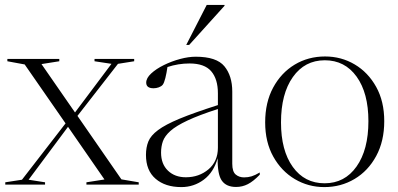

<svg xmlns="http://www.w3.org/2000/svg" viewBox="-20 -752 1623 782"><path d="M474.5 -21.5 545 -9.5V0H332V-9.5L405.5 -21L257 -235.5L96.5 -20L163.5 -9.5V0H1.5V-9.5L69.5 -20L247 -249.5L80.5 -489.5L10 -502.5V-512H221.5V-502.5L149 -491L285.5 -294L434 -492L365 -502.5V-512H526.5V-502.5L460.5 -492L295.5 -280Z M941.5 9.5Q902 9.5 883.8 -15.8Q865.5 -41 866.5 -108Q850.5 -50.5 810 -20.2Q769.5 10 718.5 10Q653 10 613.8 -23.8Q574.5 -57.5 574.5 -121Q574.5 -151.5 584.2 -175.8Q594 -200 623.8 -222.2Q653.5 -244.5 712 -268.8Q770.5 -293 867.5 -324V-372Q867.5 -430 840.2 -461.8Q813 -493.5 752 -493.5Q706 -493.5 662 -479Q658.5 -454.5 653.5 -434.2Q648.5 -414 642.5 -406.5Q637 -400 626.5 -396.2Q616 -392.5 605.5 -392.5Q575.5 -392.5 575.5 -415.5Q575.5 -434 595.8 -452.8Q616 -471.5 647.5 -487Q679 -502.5 713.5 -511.8Q748 -521 777 -521Q862 -521 894 -482Q926 -443 926 -379V-85Q926 -53 940 -41.2Q954 -29.5 974 -29.5Q990.5 -29.5 1004.5 -33.8Q1018.5 -38 1038 -49.5V-40.5Q1012 -13.5 989.5 -2Q967 9.5 941.5 9.5ZM636 -130.5Q636 -84 664 -57Q692 -30 737 -30Q790.5 -30 829 -62.2Q867.5 -94.5 867.5 -150.5V-308Q790 -283 743.8 -261.2Q697.5 -239.5 674.2 -218.8Q651 -198 643.5 -176.8Q636 -155.5 636 -130.5ZM738.5 -569 822 -732H894.5V-728.5L750.5 -569Z M1301 10Q1235.5 10 1180.8 -22.5Q1126 -55 1093 -114.2Q1060 -173.5 1060 -253.5Q1060 -335 1092.5 -395.2Q1125 -455.5 1180.2 -488.8Q1235.5 -522 1304 -522Q1370 -522 1424.8 -489.5Q1479.5 -457 1512.2 -398Q1545 -339 1545 -258.5Q1545 -177 1512.2 -116.5Q1479.5 -56 1424 -23Q1368.5 10 1301 10ZM1302 -5.5Q1384 -5.5 1432.2 -73.8Q1480.5 -142 1480.5 -258.5Q1480.5 -373 1432.5 -439.8Q1384.5 -506.5 1303 -506.5Q1221 -506.5 1172.8 -438.2Q1124.5 -370 1124.5 -253.5Q1124.5 -139 1172.5 -72.2Q1220.5 -5.5 1302 -5.5Z"/></svg>

Font: Newsreader 72pt Light
Style: Regular
Weight: 300
Designer: Hugues Gentile
Foundry: Production Type
Version: Version 1.003; ttfautohint (v1.8.3)